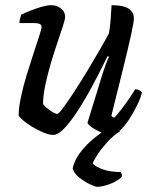

<svg xmlns="http://www.w3.org/2000/svg" viewBox="-20 -520 595 740"><path d="M185 0Q170 0 148 -9Q126 -18 104.5 -31Q83 -44 68.5 -56.5Q54 -69 52 -75Q52 -104 60.5 -145Q69 -186 82.5 -230Q96 -274 109 -313.5Q122 -353 131 -380.5Q140 -408 140 -415Q140 -425 132.5 -428Q125 -431 113 -431H55Q55 -441 58 -450.5Q61 -460 62 -464Q77 -471 98.5 -479.5Q120 -488 141 -494Q162 -500 176 -500Q199 -500 215 -487.5Q231 -475 231 -455Q231 -446 222.5 -419.5Q214 -393 201 -355Q188 -317 175.5 -274.5Q163 -232 154.5 -191.5Q146 -151 146 -119Q156 -106 174 -93.5Q192 -81 201 -81Q206 -81 223.5 -104.5Q241 -128 265.5 -165.5Q290 -203 316 -246Q342 -289 364.5 -328Q387 -367 400 -392Q404 -415 406.5 -445.5Q409 -476 410 -500Q439 -500 458 -494.5Q477 -489 486.5 -477.5Q496 -466 496 -449Q496 -435 485 -385Q474 -335 454.5 -256Q435 -177 409 -73L420 -66Q431 -77 446.5 -97Q462 -117 477 -139Q492 -161 501 -176Q510 -176 517.5 -172Q525 -168 527 -163Q522 -142 508.5 -114.5Q495 -87 478 -60.5Q461 -34 442.5 -17Q424 0 408 0Q393 0 372.5 -8.5Q352 -17 336 -28Q320 -39 317 -46L372 -225Q380 -251 388 -272.5Q396 -294 400 -301L395 -304Q378 -270 357 -229Q336 -188 313 -147.5Q290 -107 266.5 -73.5Q243 -40 222.5 -20Q202 0 185 0ZM354 200Q347 200 326 190Q305 180 285 164Q265 148 260 129Q266 101 284.5 74.5Q303 48 328 25.5Q353 3 379 -14L444 -15Q417 2 395 26Q373 50 358 72.5Q343 95 337 110Q352 125 380 134Q408 143 445 143Q447 146 449 150.5Q451 155 449 162Q433 178 404 189Q375 200 354 200Z"/></svg>

Font: Texturina Medium
Style: Italic
Weight: 500
Italic angle: -11°
Designer: Guillermo Torres Carreño
Foundry: Omnibus-Type
Version: Version 1.002